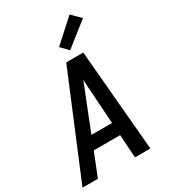

<svg xmlns="http://www.w3.org/2000/svg" viewBox="-236 -1098 1070 1210"><g transform="rotate(-30 298.5 -493.0)"><path d="M-3 0 303 -735H427L491 0H379L368 -168H176L109 0ZM212 -260H362L347 -490Q345 -514 343.5 -538Q342 -562 341 -586Q332 -562 322.5 -538Q313 -514 303 -490ZM363 -789 312 -841 472 -986 534 -924Z"/></g></svg>

Font: Iosevka Aile Semibold Oblique
Style: Regular
Weight: 600
Italic angle: -9°
Designer: Belleve Invis
Foundry: Belleve Invis
Version: Version 31.1.0; ttfautohint (v1.8.4)